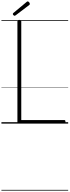

<svg xmlns="http://www.w3.org/2000/svg" viewBox="-20 -1732 975 2690"><path d="M251 0Q224 0 224 -23V-1434Q224 -1444 230.5 -1448.5Q237 -1453 251 -1453Q266 -1453 272 -1448.5Q278 -1444 278 -1434V-50H881Q889 -50 893 -44.5Q897 -39 897 -25Q897 -11 893 -5.5Q889 0 881 0ZM186 -1511Q177 -1511 168.5 -1519.5Q160 -1528 160 -1535Q160 -1538 161 -1541.5Q162 -1545 166 -1549L351 -1703Q355 -1707 358.5 -1709.5Q362 -1712 367 -1712Q374 -1712 381.5 -1706.5Q389 -1701 393.5 -1693Q398 -1685 398 -1678Q398 -1674 397 -1671Q396 -1668 391 -1663L200 -1518Q195 -1516 192 -1513.5Q189 -1511 186 -1511ZM0 928H935V938H0ZM0 -20H935V0H0ZM0 -505H935V-500H0ZM0 -1448H935V-1438H0Z"/></svg>

Font: Playwrite ID Guides
Style: Regular
Weight: 400
Designer: Veronika Burian, José Scaglione
Foundry: TypeTogether
Version: Version 1.003